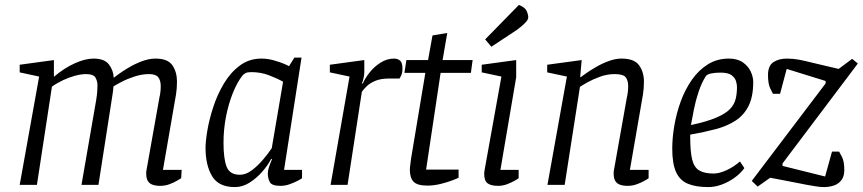

<svg xmlns="http://www.w3.org/2000/svg" viewBox="-20 -751 3505 780"><path d="M631 4Q613 4 600 -0.5Q587 -5 580.5 -16Q574 -27 574 -46Q574 -49 574 -52Q574 -55 575 -59L628 -357Q630 -364 631.5 -376.5Q633 -389 633 -401Q633 -424 623 -437Q613 -450 586 -450Q557 -450 527.5 -440.5Q498 -431 475 -419Q452 -407 441 -400Q440 -391 439.5 -384.5Q439 -378 437 -366L380 0H311L371 -346Q374 -365 375 -379.5Q376 -394 376 -404Q376 -421 368 -435.5Q360 -450 330 -450Q310 -450 285.5 -443.5Q261 -437 236.5 -425.5Q212 -414 191 -399L130 0H60L139 -440L60 -457V-488L199 -507V-439Q240 -474 283 -493.5Q326 -513 360 -513Q405 -513 423 -488.5Q441 -464 442 -435Q444 -437 460.5 -449Q477 -461 502 -476Q527 -491 556 -502Q585 -513 612 -513Q662 -513 680.5 -485.5Q699 -458 699 -420Q699 -406 698 -392.5Q697 -379 695 -367Q693 -355 691 -344L642 -61H718L716 -27Q714 -26 701 -18Q688 -10 669.5 -3Q651 4 631 4Z M934 9Q868 9 841.5 -35.5Q815 -80 815 -150Q815 -177 822.5 -221.5Q830 -266 846.5 -316.5Q863 -367 889.5 -411.5Q916 -456 954 -484.5Q992 -513 1042 -513Q1067 -513 1092 -506Q1117 -499 1134.5 -491.5Q1152 -484 1154 -482L1176 -517H1205L1134 -61H1207V-27Q1205 -25 1191 -17.5Q1177 -10 1158 -3Q1139 4 1119 4Q1084 4 1076 -11.5Q1068 -27 1068 -46Q1068 -58 1072.5 -71.5Q1077 -85 1085 -104L1082 -106Q1068 -79 1044.5 -52.5Q1021 -26 993 -8.5Q965 9 934 9ZM955 -41Q979 -41 1003.5 -59.5Q1028 -78 1049 -103Q1070 -128 1084 -149L1130 -419Q1105 -433 1072 -445.5Q1039 -458 1001 -458Q985 -458 977.5 -454Q970 -450 965 -444Q943 -416 925.5 -372Q908 -328 898 -276.5Q888 -225 888 -171Q888 -107 900.5 -74Q913 -41 955 -41Z M1323 0 1400 -440 1320 -457V-488L1460 -507V-457Q1460 -448 1457 -434Q1454 -420 1450 -412H1454Q1463 -433 1481.5 -456.5Q1500 -480 1526 -496.5Q1552 -513 1581 -513Q1595 -513 1605 -505Q1615 -497 1615 -472Q1615 -456 1610.5 -446Q1606 -436 1603 -432H1561Q1527 -432 1504.5 -422.5Q1482 -413 1469 -400Q1456 -387 1450 -378L1392 0Z M1716 3Q1676 3 1660.5 -12.5Q1645 -28 1645 -62Q1645 -70 1647 -83.5Q1649 -97 1650 -107L1708 -455H1623L1631 -507H1719L1737 -607L1797 -617L1778 -507H1900L1893 -455H1770L1711 -62H1843V-29Q1840 -27 1819.5 -19Q1799 -11 1771 -4Q1743 3 1716 3Z M2004 4Q1974 4 1960.5 -6.5Q1947 -17 1947 -46Q1947 -47 1947.5 -52Q1948 -57 1949 -62L2017 -440L1937 -457V-488L2077 -507V-437L2013 -61H2087V-27Q2085 -25 2072 -17.5Q2059 -10 2041 -3Q2023 4 2004 4ZM1976 -561 1951 -591 2088 -731Q2113 -721 2119.5 -706.5Q2126 -692 2126 -681Q2126 -672 2117 -662Q2108 -652 2097 -643Q2086 -634 2079 -629Z M2530 4Q2512 4 2499 -0.5Q2486 -5 2479.5 -16Q2473 -27 2473 -46Q2473 -48 2473 -51.5Q2473 -55 2474 -59L2527 -357Q2529 -364 2530.5 -376.5Q2532 -389 2532 -401Q2532 -424 2522 -437Q2512 -450 2477 -450Q2447 -450 2418 -439.5Q2389 -429 2367.5 -417Q2346 -405 2336 -398L2274 0H2204L2283 -440L2203 -457V-488L2343 -507L2337 -438H2340Q2346 -443 2363.5 -455Q2381 -467 2404.5 -480.5Q2428 -494 2454.5 -503.5Q2481 -513 2505 -513Q2557 -513 2576.5 -485.5Q2596 -458 2596 -420Q2596 -406 2595 -392.5Q2594 -379 2592 -367Q2590 -355 2588 -344L2539 -61H2615V-27Q2613 -25 2600 -17.5Q2587 -10 2568.5 -3Q2550 4 2530 4Z M2857 9Q2807 9 2774.5 -4.5Q2742 -18 2726.5 -52Q2711 -86 2711 -147Q2711 -191 2719.5 -241Q2728 -291 2745.5 -339Q2763 -387 2790.5 -426.5Q2818 -466 2855.5 -489.5Q2893 -513 2941 -513Q2976 -513 2998 -497.5Q3020 -482 3030 -460Q3040 -438 3040 -418Q3040 -359 3021.5 -321.5Q3003 -284 2969 -261.5Q2935 -239 2888 -226.5Q2841 -214 2784 -204V-195Q2784 -137 2791.5 -104.5Q2799 -72 2820 -59Q2841 -46 2879 -46Q2902 -46 2931.5 -59.5Q2961 -73 2986 -95L3004 -68Q2988 -46 2963.5 -28.5Q2939 -11 2911.5 -1Q2884 9 2857 9ZM2787 -243Q2852 -257 2889.5 -273Q2927 -289 2945 -307.5Q2963 -326 2968.5 -348.5Q2974 -371 2974 -397Q2974 -408 2970 -421.5Q2966 -435 2952 -445.5Q2938 -456 2907 -456Q2885 -456 2868.5 -452.5Q2852 -449 2847 -441Q2830 -414 2818 -378Q2806 -342 2799 -306.5Q2792 -271 2787 -243Z M3326 9Q3314 9 3294 6Q3274 3 3256 -0.5Q3238 -4 3228 -6L3109 -29L3058 7L3034 -16L3334 -412V-422L3176 -471L3149 -370H3120Q3118 -373 3109 -392Q3100 -411 3100 -446Q3100 -484 3122 -498.5Q3144 -513 3176 -513Q3202 -513 3226 -508.5Q3250 -504 3281 -496L3387 -471L3442 -512L3465 -493L3159 -87V-77L3332 -34L3360 -135H3389Q3391 -132 3400.5 -113.5Q3410 -95 3410 -60Q3410 -35 3398.5 -19.5Q3387 -4 3368 2.5Q3349 9 3326 9Z"/></svg>

Font: Faustina Light Light
Style: Italic
Weight: 300
Italic angle: -8°
Version: Version 1.200